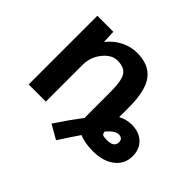

<svg xmlns="http://www.w3.org/2000/svg" viewBox="-146 -724 1027 1027"><g transform="rotate(45 367.0 -211.0)"><path d="M407.2 -280.3Q407.2 -366.2 387.2 -396.5Q367.2 -426.8 315.4 -426.8Q271.5 -426.8 235.4 -381.8Q199.2 -336.9 199.2 -277.3V0H69.3V-519.5H190.4L193.4 -447.3H195.3Q225.6 -486.3 269.5 -508.3Q313.5 -530.3 360.4 -530.3Q450.2 -530.3 492.7 -474.6Q535.2 -418.9 535.2 -293V-218.8Q568.4 -237.3 610.4 -238.3Q668 -238.3 701.2 -206.5Q734.4 -174.8 734.4 -122.1Q734.4 -62.5 688 -26.4Q641.6 9.8 564.5 9.8Q501 9.8 460.9 -8.8Q444.3 14.6 383.8 107.4L303.7 61.5Q360.4 -23.4 408.2 -85.9Q408.2 -87.9 407.7 -92.3Q407.2 -96.7 407.2 -99.6ZM535.2 -109.4Q536.1 -94.7 543.5 -89.8Q550.8 -85 575.2 -85Q629.9 -85 629.9 -123Q629.9 -152.3 598.6 -152.3Q571.3 -152.3 535.2 -109.4Z"/></g></svg>

Font: Mgen+ 1c bold
Style: Bold
Weight: 700
Designer: [Source Han Sans]
Ryoko NISHIZUKA  (kana & ideographs); Paul D. Hunt (Latin, Greek & Cyrillic); Wenlong ZHANG  (bopomofo
Version: Version 1.059.20150602